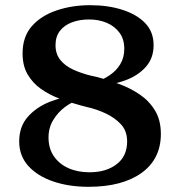

<svg xmlns="http://www.w3.org/2000/svg" viewBox="-20 -711 694 740"><path d="M321 9Q246 9 185.5 -11.5Q125 -32 89.5 -71Q54 -110 54 -166Q54 -223 87 -260.5Q120 -298 171.5 -318.5Q223 -339 279 -342L287 -327Q258 -319 231 -299Q204 -279 185.5 -249Q167 -219 167 -181Q167 -139 187.5 -109Q208 -79 243.5 -63Q279 -47 325 -47Q389 -47 429.5 -78Q470 -109 470 -166Q470 -206 446.5 -231.5Q423 -257 388 -273.5Q353 -290 317 -298L290 -305Q249 -316 209 -331Q169 -346 137 -369Q105 -392 86 -425Q67 -458 67 -505Q67 -570 103 -610.5Q139 -651 198.5 -671Q258 -691 327 -691Q397 -691 452.5 -673Q508 -655 540 -621.5Q572 -588 572 -537Q572 -486 541 -452Q510 -418 460.5 -400.5Q411 -383 356 -379L349 -394Q377 -404 402.5 -421Q428 -438 443.5 -463.5Q459 -489 459 -523Q459 -560 440.5 -585Q422 -610 391.5 -623Q361 -636 323 -636Q287 -636 257.5 -625Q228 -614 211 -592Q194 -570 194 -537Q194 -503 212.5 -480Q231 -457 261.5 -443Q292 -429 328 -420L355 -414Q397 -403 440 -387Q483 -371 519 -346.5Q555 -322 577.5 -285Q600 -248 600 -195Q600 -98 525.5 -44.5Q451 9 321 9Z"/></svg>

Font: Montagu Slab Medium
Style: Regular
Weight: 500
Version: Version 1.000